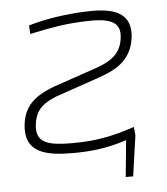

<svg xmlns="http://www.w3.org/2000/svg" viewBox="-47 -538 605 695"><g transform="rotate(-5 255.0 -190.0)"><path d="M159 -198 319 -253C365 -270 435 -295 447 -384C461 -494 361 -497 283 -494C218 -491 145 -481 81 -462L83 -431C163 -448 209 -456 276 -459C366 -463 419 -453 407 -383C400 -338 373 -310 314 -289L156 -235C76 -206 42 -170 34 -107C22 -4 101 12 199 12C253 12 319 8 395 -18L382 115H409L430 -32V-33L427 -63C341 -34 280 -24 201 -24C118 -24 63 -33 75 -107C82 -158 113 -180 159 -198Z"/></g></svg>

Font: Exo 2 Extra Light
Style: Italic
Weight: 250
Italic angle: -8°
Designer: Natanael Gama
Version: Version 1.001;PS 001.001;hotconv 1.0.88;makeotf.lib2.5.64775